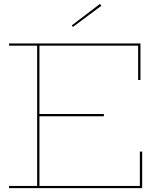

<svg xmlns="http://www.w3.org/2000/svg" viewBox="-20 -978 818 998"><path d="M520 -385.5V-373.5H179V-385.5ZM707 -190H719V0H27V-11.5H173V-740.5H27V-752H710V-562H698V-740.5H185V-11.5H707ZM499.5 -957.5 507 -948 359 -838 353 -846Z"/></svg>

Font: Hepta Slab ExtraLight Thin
Style: Regular
Weight: 250
Version: Version 1.102